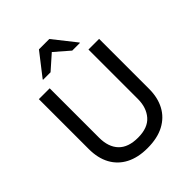

<svg xmlns="http://www.w3.org/2000/svg" viewBox="-246 -1030 1179 1179"><g transform="rotate(-45 343.5 -440.5)"><path d="M340.8 10Q259.2 10 201.2 -20Q143.3 -50 112.5 -106.2Q81.7 -162.5 81.7 -241.7V-675H175.8V-246.7Q175.8 -165 218.3 -120.8Q260.8 -76.7 345 -76.7Q430.8 -76.7 471.7 -123.8Q512.5 -170.8 512.5 -245.8V-675H605V-240Q605 -165 575 -108.8Q545 -52.5 486.2 -21.2Q427.5 10 340.8 10ZM184.2 -740.8V-744.2L298.3 -890.8H388.3L504.2 -744.2V-740.8H437.5L342.5 -823.3L249.2 -740.8Z"/></g></svg>

Font: Funnel Sans Light
Style: Regular
Weight: 400
Version: Version 1.000